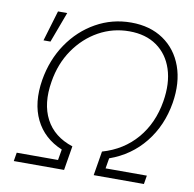

<svg xmlns="http://www.w3.org/2000/svg" viewBox="-81 -819 912 901"><g transform="rotate(10 374.5 -368.0)"><path d="M42.5 0 49.3 -41H246.1L254.9 -92.3Q167 -128.9 128.4 -208Q89.8 -287.1 107.9 -397.9Q124.5 -496.6 176.5 -573Q228.5 -649.4 305.7 -692.6Q382.8 -735.8 473.1 -735.8Q563.5 -735.8 627 -692.6Q690.4 -649.4 718 -573Q745.6 -496.6 729.5 -397.9Q710.9 -287.1 646.2 -206.5Q581.5 -126 481 -90.3L472.7 -41H669.4L662.6 0H423.3L442.4 -115.7Q542 -144.5 604.7 -218Q667.5 -291.5 685.1 -397.9Q699.7 -485.8 677.7 -552.5Q655.8 -619.1 602.8 -656.5Q549.8 -693.8 471.7 -693.8Q393.1 -693.8 325.9 -656.5Q258.8 -619.1 212.6 -552.5Q166.5 -485.8 152.3 -397.9Q134.3 -291.5 172.6 -218.3Q210.9 -145 301.3 -115.7L282.2 0ZM81.5 -582 125 -727.5H168.9L114.7 -582Z"/></g></svg>

Font: Inter Display ExtraLight
Style: Italic
Weight: 200
Italic angle: -9.39999°
Designer: Rasmus Andersson
Foundry: rsms
Version: Version 4.000;git-a52131595